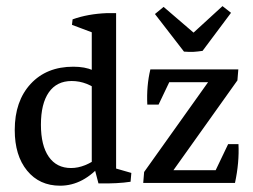

<svg xmlns="http://www.w3.org/2000/svg" viewBox="-20 -587 811 616"><path d="M172.9 8.8Q106.4 8.8 66.9 -39.6Q27.3 -87.9 27.3 -169.9Q27.3 -262.7 78.4 -317.9Q129.4 -373 215.3 -373Q289.6 -373 318.8 -327.1L303.2 -290.5Q259.8 -327.1 210 -327.1Q162.1 -327.1 136.7 -290.8Q111.3 -254.4 111.3 -187Q111.3 -120.1 136.5 -84Q161.6 -47.9 208 -47.9Q252.4 -47.9 299.3 -84.5L308.6 -63.5Q248 8.8 172.9 8.8ZM352.5 -28.3 274.4 -48.3V-496.6H352.5ZM274.4 -436.5V-497.6L282.2 -480.5L210.9 -507.3L212.9 -524.9Q261.7 -542.5 323.2 -544.9H352.5V-460.9ZM295.9 1.5 279.3 -62 352.5 -83V-29.8L341.8 -49.3L401.4 -32.2L398.9 -3.9Q358.9 2.4 295.9 1.5ZM439.5 0 442.4 -35.2 676.8 -364.3H744.6L741.7 -329.1L507.3 0ZM439.5 0 488.8 -41H733.4L733.9 0ZM460.4 -323.2 462.4 -364.3H744.6L695.3 -323.2ZM452.6 -251.5Q449.7 -311.5 462.4 -364.3L528.8 -335.4L488.8 -251.5ZM733.9 0 669.4 -35.6 711.9 -124.5H745.1Q748 -65.4 733.9 0ZM570.3 -421.4 477.1 -542 504.9 -564.9 636.2 -452.1ZM570.3 -421.4 567.9 -452.1 693.8 -567.4 721.2 -545.9 629.9 -423.8Q613.3 -421.4 601.6 -420.7Q589.8 -419.9 570.3 -421.4Z"/></svg>

Font: Markazi Text
Style: Regular
Weight: 400
Designer: Borna Izadpanah (Arabic designer), Fiona Ross (Arabic design director) and Florian Runge (Latin designer)
Foundry: Borna Izadpanah and Florian Runge
Version: Version 1.000